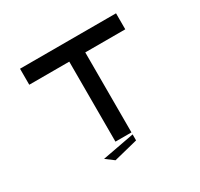

<svg xmlns="http://www.w3.org/2000/svg" viewBox="-175 -970 1350 1299"><g transform="rotate(-30 500.0 -320.5)"><path d="M562.5 -625V0H437.5V-625H125V-750H875V-625ZM375 109.4 312.5 62.5 562.5 15.6V62.5Z"/></g></svg>

Font: Xanmono
Style: Regular
Weight: 400
Designer: GGBotNet
Foundry: GGBotNet
Version: 1.00